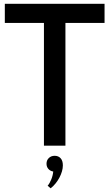

<svg xmlns="http://www.w3.org/2000/svg" viewBox="-20 -770 578 1015"><path d="M5.5 -750H532.7V-648.6H325.9V0H212.3V-648.6H5.5ZM269.1 53.6Q288.6 53.6 300.5 66.6Q312.3 79.5 312.3 104.5Q312.3 119.5 307.5 136.1Q302.7 152.7 294.3 168.6Q285.9 184.5 274.1 199.3Q262.3 214.1 247.7 225.5L231.8 211.8Q237.3 205.9 242 197.3Q246.8 188.6 250.9 178.9Q255 169.1 257.7 158.2Q260.5 147.3 261.4 136.8Q245.5 134.1 235.7 123Q225.9 111.8 225.9 95.5Q225.9 77.3 238 65.5Q250 53.6 269.1 53.6Z"/></svg>

Font: Spartan MB SemBd
Style: Regular
Weight: 600
Designer: Matt Bailey, Mirko Velimirovic
Foundry: Matt Bailey
Version: Version 1.005